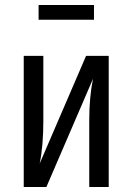

<svg xmlns="http://www.w3.org/2000/svg" viewBox="-20 -750 532 770"><path d="M356.9 -670.9H134.8V-730H356.9ZM416 -525.9V0H337.9V-266.1Q337.9 -360.4 353 -434.1L166 0H75.2V-525.9H153.8V-265.1Q153.8 -165.5 139.2 -94.2L325.2 -525.9Z"/></svg>

Font: Fira Sans Compressed Book
Style: Regular
Weight: 350
Width: 1
Designer: Carrois Corporate & Edenspiekermann AG
Foundry: Carrois Corporate GbR & Edenspiekermann AG
Version: Version 4.203;PS 004.203;hotconv 1.0.88;makeotf.lib2.5.64775